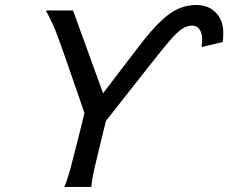

<svg xmlns="http://www.w3.org/2000/svg" viewBox="-20 -740 904 760"><path d="M161.6 -698.7H269L405.3 -323.2L322.8 -268.1L239.3 -509.8Q223.1 -556.6 206.5 -601.1Q189.9 -645.5 161.6 -698.7ZM341.8 0H234.4Q247.1 -28.8 261.5 -83Q275.9 -137.2 293.5 -208L324.2 -332.5H417L386.2 -208Q368.7 -137.2 356 -83Q343.3 -28.8 341.8 0ZM861.8 -573.7 777.8 -553.7Q778.8 -560.5 779.5 -567.9Q780.3 -575.2 780.3 -585Q780.3 -607.9 770 -623.3Q759.8 -638.7 741.2 -638.7Q719.7 -638.7 699.5 -625Q679.2 -611.3 649.9 -576.9Q620.6 -542.5 571.8 -480.5L398.9 -260.7L344.2 -313.5L528.8 -555.2Q579.6 -621.6 617.4 -657.2Q655.3 -692.9 688.5 -706.5Q721.7 -720.2 757.3 -720.2Q804.7 -720.2 834.2 -690.2Q863.8 -660.2 863.8 -610.4Q863.8 -598.1 863.3 -589.8Q862.8 -581.5 861.8 -573.7Z"/></svg>

Font: Andika
Style: Italic
Weight: 400
Italic angle: -14°
Designer: Victor Gaultney, Annie Olsen, Julie Remington, Don Collingsworth, Eric Hays, Becca Hirsbrunner
Foundry: SIL International
Version: Version 6.101